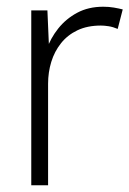

<svg xmlns="http://www.w3.org/2000/svg" viewBox="-20 -551 385 571"><path d="M73 0V-520H121L126 -404H119Q130 -437 153 -466Q176 -495 209.5 -513Q243 -531 287 -531Q304 -531 318.5 -528.5Q333 -526 345 -523L330 -465Q316 -471 303 -473Q290 -475 280 -475Q240 -475 210.5 -461Q181 -447 161.5 -422.5Q142 -398 132.5 -367Q123 -336 123 -302V0Z"/></svg>

Font: Mach ExtraLight
Style: Regular
Weight: 250
Version: Version 1.002